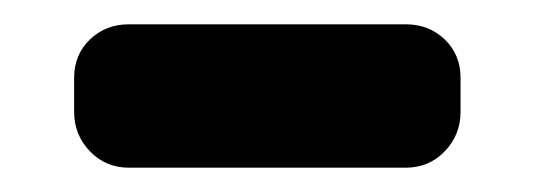

<svg xmlns="http://www.w3.org/2000/svg" viewBox="-20 -337 440 158"><path d="M359 -245Q359 -226 346 -212.5Q333 -199 314 -199H86Q67 -199 54 -212.5Q41 -226 41 -245V-273Q41 -292 54 -304.5Q67 -317 86 -317H314Q333 -317 346 -304.5Q359 -292 359 -273Z"/></svg>

Font: Monomaniac One
Style: Regular
Weight: 400
Version: Version 1.000; ttfautohint (v1.8.3)